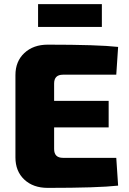

<svg xmlns="http://www.w3.org/2000/svg" viewBox="-20 -910 627 933"><path d="M475 -779H165V-890H475ZM545 -143 554 -8Q456 3 212 3Q141 3 98 -37.5Q55 -78 55 -145V-545Q55 -612 98.5 -652.5Q142 -693 212 -693Q456 -693 554 -682L545 -547H286Q243 -547 243 -504V-420H508V-291H243V-186Q243 -143 286 -143Z"/></svg>

Font: Exo 2.0 Extra Bold
Style: Regular
Weight: 800
Designer: Natanael Gama
Version: Version 1.001;PS 001.001;hotconv 1.0.70;makeotf.lib2.5.58329